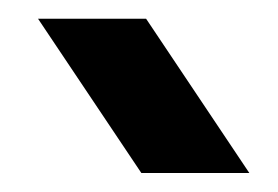

<svg xmlns="http://www.w3.org/2000/svg" viewBox="-20 -745 292 202"><path d="M133.7 -725.3 242.3 -563H128.7L20 -725.3Z"/></svg>

Font: Nata Sans
Style: Regular
Weight: 400
Designer: Daniel Uzquiano Cruz
Version: Version 1.001